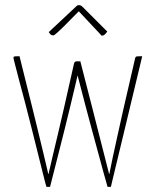

<svg xmlns="http://www.w3.org/2000/svg" viewBox="-20 -719 607 748"><path d="M399 9Q399 9 394.5 -7Q390 -23 383 -48L364 -118Q349 -172 336 -221Q323 -270 312 -311Q301 -352 293.5 -382Q286 -412 281.5 -428.5Q277 -445 277 -445L272 -470Q271 -475 273 -477.5Q275 -480 282 -480H293L341 -293Q354 -242 365.5 -196.5Q377 -151 386 -116Q395 -81 400 -61Q405 -41 405 -41H406Q410 -62 418.5 -102.5Q427 -143 438.5 -194Q450 -245 461 -295L506 -490Q507 -495 508.5 -497Q510 -499 515.5 -499.5Q521 -500 534 -500Q534 -500 527.5 -472.5Q521 -445 510 -399.5Q499 -354 486 -299.5Q473 -245 460 -191Q447 -137 436 -91.5Q425 -46 418.5 -18.5Q412 9 412 9Q412 9 405.5 9Q399 9 399 9ZM161 9Q161 9 157 -4.5Q153 -18 148 -40Q140 -73 128.5 -118Q117 -163 104.5 -214Q92 -265 79 -314Q66 -363 55.5 -402.5Q45 -442 39 -466Q33 -490 33 -490Q32 -495 33 -497Q34 -499 39 -499.5Q44 -500 56 -500L107 -295Q120 -243 131 -197Q142 -151 150.5 -116Q159 -81 163.5 -61Q168 -41 168 -41H169Q174 -64 184.5 -108Q195 -152 207 -202.5Q219 -253 229 -297L268 -470Q269 -475 271.5 -477.5Q274 -480 278 -480H284Q289 -480 291.5 -478.5Q294 -477 294.5 -475Q295 -473 294 -470L287 -445Q287 -445 283 -428.5Q279 -412 272 -381.5Q265 -351 255 -310Q245 -269 233 -220Q221 -171 207 -117L175 9Q175 9 171.5 9Q168 9 164.5 9Q161 9 161 9ZM376 -580Q376 -580 362.5 -594.5Q349 -609 331.5 -627.5Q314 -646 300.5 -660.5Q287 -675 287 -675Q287 -675 273 -661Q259 -647 240.5 -628Q222 -609 206.5 -595Q191 -581 189 -581Q179 -581 174.5 -587.5Q170 -594 170 -594L280 -697Q282 -699 288 -699Q291 -699 294.5 -697.5Q298 -696 302 -692Q302 -692 316.5 -677.5Q331 -663 350 -644Q369 -625 383.5 -610.5Q398 -596 398 -596Q398 -596 391.5 -588Q385 -580 376 -580Z"/></svg>

Font: Yanone Kaffeesatz ExtraLight
Style: Regular
Weight: 200
Designer: Yanone (Cyrillic: Daniel Pouzeot, Huerta Tipografica, and Cyreal)
Foundry: Yanone
Version: Version 2.003